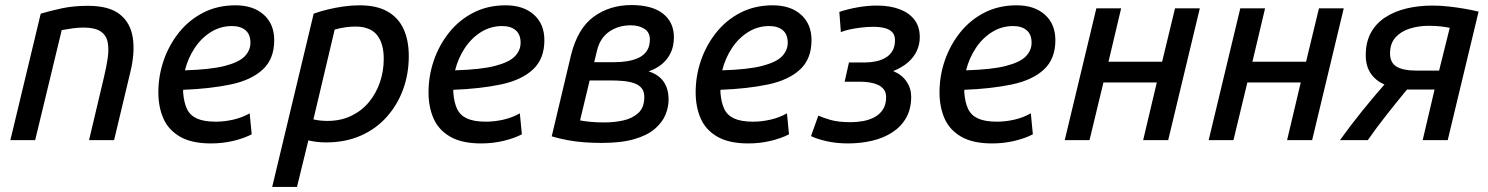

<svg xmlns="http://www.w3.org/2000/svg" viewBox="-20 -554 5882 759"><path d="M21 0 141 -500Q178 -511 224 -521Q270 -531 328 -531Q411 -531 453.5 -497.5Q496 -464 505 -404.5Q514 -345 495 -268L431 0H332L391 -249Q401 -290 406 -325.5Q411 -361 405.5 -388Q400 -415 377.5 -430Q355 -445 311 -445Q289 -445 267 -442Q245 -439 224 -435L119 0Z M814 13Q738 13 692 -13.5Q646 -40 626 -85.5Q606 -131 606 -189Q606 -254 627 -315Q648 -376 687.5 -425.5Q727 -475 783.5 -504Q840 -533 911 -533Q981 -533 1022.5 -496Q1064 -459 1064 -395Q1064 -321 1018.5 -279Q973 -237 891.5 -220Q810 -203 704 -199Q704 -196 704 -193Q704 -190 704 -188Q707 -149 719 -123.5Q731 -98 758.5 -85.5Q786 -73 833 -73Q867 -73 902 -81Q937 -89 967 -106L975 -23Q944 -7 902 3Q860 13 814 13ZM711 -276Q813 -279 869 -293.5Q925 -308 947.5 -331.5Q970 -355 970 -385Q970 -418 950.5 -434.5Q931 -451 897 -451Q852 -451 814 -427.5Q776 -404 749.5 -364Q723 -324 711 -276Z M1056 185 1220 -500Q1248 -510 1277.5 -517Q1307 -524 1338.5 -528.5Q1370 -533 1402 -533Q1469 -533 1512 -508.5Q1555 -484 1575.5 -439Q1596 -394 1596 -332Q1596 -262 1573.5 -200.5Q1551 -139 1508.5 -91.5Q1466 -44 1405.5 -17.5Q1345 9 1269 9Q1251 9 1233.5 7Q1216 5 1199 1L1154 185ZM1274 -76Q1327 -76 1368.5 -96Q1410 -116 1438.5 -150.5Q1467 -185 1482 -229Q1497 -273 1497 -321Q1497 -383 1470 -416Q1443 -449 1385 -449Q1365 -449 1344.5 -446Q1324 -443 1303 -437L1219 -82Q1232 -79 1246 -77.5Q1260 -76 1274 -76Z M1882 13Q1806 13 1760 -13.5Q1714 -40 1694 -85.5Q1674 -131 1674 -189Q1674 -254 1695 -315Q1716 -376 1755.5 -425.5Q1795 -475 1851.5 -504Q1908 -533 1979 -533Q2049 -533 2090.5 -496Q2132 -459 2132 -395Q2132 -321 2086.5 -279Q2041 -237 1959.5 -220Q1878 -203 1772 -199Q1772 -196 1772 -193Q1772 -190 1772 -188Q1775 -149 1787 -123.5Q1799 -98 1826.5 -85.5Q1854 -73 1901 -73Q1935 -73 1970 -81Q2005 -89 2035 -106L2043 -23Q2012 -7 1970 3Q1928 13 1882 13ZM1779 -276Q1881 -279 1937 -293.5Q1993 -308 2015.5 -331.5Q2038 -355 2038 -385Q2038 -418 2018.5 -434.5Q1999 -451 1965 -451Q1920 -451 1882 -427.5Q1844 -404 1817.5 -364Q1791 -324 1779 -276Z M2358 11Q2324 11 2290 8.5Q2256 6 2223.5 0Q2191 -6 2161 -15L2237 -335Q2263 -441 2326.5 -487.5Q2390 -534 2476 -534Q2558 -534 2601 -500Q2644 -466 2644 -407Q2644 -371 2631 -344.5Q2618 -318 2596 -300Q2574 -282 2544 -272Q2584 -259 2603.5 -231Q2623 -203 2623 -160Q2623 -130 2610.5 -100Q2598 -70 2568.5 -44.5Q2539 -19 2487.5 -4Q2436 11 2358 11ZM2369 -70Q2409 -70 2444.5 -78Q2480 -86 2503.5 -107.5Q2527 -129 2527 -170Q2527 -193 2516 -206Q2505 -219 2485.5 -225.5Q2466 -232 2442 -234Q2418 -236 2392 -236H2311L2273 -78Q2288 -75 2313 -72.5Q2338 -70 2369 -70ZM2329 -308H2404Q2435 -308 2461.5 -312.5Q2488 -317 2507.5 -327Q2527 -337 2538 -354.5Q2549 -372 2549 -398Q2549 -426 2527.5 -440Q2506 -454 2473 -454Q2425 -454 2388.5 -429Q2352 -404 2340 -354Z M2938 13Q2862 13 2816 -13.5Q2770 -40 2750 -85.5Q2730 -131 2730 -189Q2730 -254 2751 -315Q2772 -376 2811.5 -425.5Q2851 -475 2907.5 -504Q2964 -533 3035 -533Q3105 -533 3146.5 -496Q3188 -459 3188 -395Q3188 -321 3142.5 -279Q3097 -237 3015.5 -220Q2934 -203 2828 -199Q2828 -196 2828 -193Q2828 -190 2828 -188Q2831 -149 2843 -123.5Q2855 -98 2882.5 -85.5Q2910 -73 2957 -73Q2991 -73 3026 -81Q3061 -89 3091 -106L3099 -23Q3068 -7 3026 3Q2984 13 2938 13ZM2835 -276Q2937 -279 2993 -293.5Q3049 -308 3071.5 -331.5Q3094 -355 3094 -385Q3094 -418 3074.5 -434.5Q3055 -451 3021 -451Q2976 -451 2938 -427.5Q2900 -404 2873.5 -364Q2847 -324 2835 -276Z M3332 13Q3286 13 3247 4Q3208 -5 3186 -16L3215 -97Q3232 -89 3263 -80Q3294 -71 3343 -71Q3368 -71 3392.5 -75.5Q3417 -80 3437.5 -91Q3458 -102 3470.5 -121.5Q3483 -141 3483 -169Q3483 -189 3473.5 -201Q3464 -213 3448.5 -219.5Q3433 -226 3415.5 -228.5Q3398 -231 3381 -231H3319L3336 -307H3399Q3421 -307 3442.5 -311.5Q3464 -316 3481 -326Q3498 -336 3508 -353Q3518 -370 3518 -395Q3518 -416 3506.5 -427.5Q3495 -439 3475.5 -443.5Q3456 -448 3432 -448Q3409 -448 3384 -445Q3359 -442 3338.5 -437.5Q3318 -433 3304 -427L3298 -507Q3331 -518 3370 -525Q3409 -532 3447 -532Q3497 -532 3535 -518Q3573 -504 3594.5 -476.5Q3616 -449 3616 -407Q3616 -379 3604.5 -353.5Q3593 -328 3569.5 -307.5Q3546 -287 3511 -273Q3545 -259 3563.5 -232Q3582 -205 3582 -172Q3582 -123 3562 -88Q3542 -53 3507 -30.5Q3472 -8 3427 2.5Q3382 13 3332 13Z M3902 13Q3826 13 3780 -13.5Q3734 -40 3714 -85.5Q3694 -131 3694 -189Q3694 -254 3715 -315Q3736 -376 3775.5 -425.5Q3815 -475 3871.5 -504Q3928 -533 3999 -533Q4069 -533 4110.5 -496Q4152 -459 4152 -395Q4152 -321 4106.5 -279Q4061 -237 3979.5 -220Q3898 -203 3792 -199Q3792 -196 3792 -193Q3792 -190 3792 -188Q3795 -149 3807 -123.5Q3819 -98 3846.5 -85.5Q3874 -73 3921 -73Q3955 -73 3990 -81Q4025 -89 4055 -106L4063 -23Q4032 -7 3990 3Q3948 13 3902 13ZM3799 -276Q3901 -279 3957 -293.5Q4013 -308 4035.5 -331.5Q4058 -355 4058 -385Q4058 -418 4038.5 -434.5Q4019 -451 3985 -451Q3940 -451 3902 -427.5Q3864 -404 3837.5 -364Q3811 -324 3799 -276Z M4189 0 4314 -521H4412L4362 -310H4574L4625 -521H4723L4598 0H4499L4553 -228H4342L4287 0Z M4758 0 4883 -521H4981L4931 -310H5143L5194 -521H5292L5167 0H5068L5122 -228H4911L4856 0Z M5277 0Q5318 -57 5363 -113Q5408 -169 5453 -220Q5418 -235 5398.5 -264Q5379 -293 5379 -336Q5379 -387 5399 -424Q5419 -461 5455.5 -485Q5492 -509 5540 -520.5Q5588 -532 5643 -532Q5672 -532 5705 -528.5Q5738 -525 5769.5 -519.5Q5801 -514 5825 -508L5703 0H5604L5651 -200H5583Q5571 -200 5561 -200Q5551 -200 5542 -200Q5503 -153 5462.5 -101.5Q5422 -50 5387 0ZM5577 -275H5669L5711 -444Q5697 -447 5676 -449.5Q5655 -452 5628 -452Q5588 -452 5553 -441Q5518 -430 5496.5 -406Q5475 -382 5475 -343Q5475 -306 5501 -290.5Q5527 -275 5577 -275Z"/></svg>

Font: Ubuntu Sans Medium
Style: Italic
Weight: 500
Italic angle: -13.5°
Designer: Dalton Maag Ltd
Foundry: Dalton Maag Ltd
Version: Version 1.006